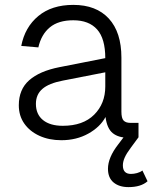

<svg xmlns="http://www.w3.org/2000/svg" viewBox="-20 -562 640 786"><path d="M231 12Q181 12 141.5 -6Q102 -24 79.5 -56Q57 -88 57 -131Q57 -196 99.5 -233.5Q142 -271 223 -287L411 -324Q411 -404 377.5 -441.5Q344 -479 280 -479Q219 -479 184 -450Q149 -421 137 -368L67 -374Q82 -451 137 -496.5Q192 -542 280 -542Q374 -542 425.5 -486Q477 -430 477 -326V-105Q477 -78 486 -68.5Q495 -59 514 -59H547V0Q541 1 529 1.5Q517 2 506 2Q465 2 441.5 -17Q418 -36 412 -83Q390 -42 341.5 -15Q293 12 231 12ZM237 -47Q320 -47 365.5 -92.5Q411 -138 411 -208V-266L237 -232Q180 -221 153.5 -198Q127 -175 127 -137Q127 -94 156 -70.5Q185 -47 237 -47ZM506 204Q468 204 445 185Q422 166 422 129Q422 83 464 29L492 -8L547 0L516 42Q498 66 490.5 83Q483 100 483 115Q483 150 516 150Q528 150 541 146.5Q554 143 563 136L584 180Q557 204 506 204Z"/></svg>

Font: Geist Mono Light
Style: Regular
Weight: 300
Monospace: yes
Designer: Basement.studio, Andrés Briganti, Mateo Zaragoza
Foundry: Basement.studio, Vercel, Andrés Briganti, Guido Ferreyra, Mateo Zaragoza
Version: Version 1.500; ttfautohint (v1.8.4.7-5d5b)